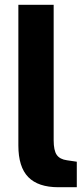

<svg xmlns="http://www.w3.org/2000/svg" viewBox="-20 -783 353 805"><path d="M57 -173V-763H205V-195Q205 -152 218 -133.5Q231 -115 261 -111L302 -105V2H225Q140 2 98.5 -40.5Q57 -83 57 -173Z"/></svg>

Font: Exo
Style: Bold
Weight: 700
Designer: Natanael Gama
Foundry: Natanael Gama
Version: Version 1.500; ttfautohint (v1.6)